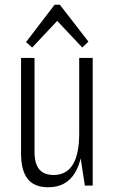

<svg xmlns="http://www.w3.org/2000/svg" viewBox="-20 -785 486 812"><path d="M126 -142Q126 -93 146 -69Q166 -45 207 -45Q261 -45 288 -89Q315 -133 315 -221L333 -289V-229Q333 -112 296 -52.5Q259 7 184 7Q125 7 97 -28.5Q69 -64 69 -136V-540H126ZM372 0H339L315 -154V-540H372ZM90 -607 211 -765H233L354 -609L328 -584L216 -703H228L116 -584Z"/></svg>

Font: Pathway Extreme Condensed Thin
Style: Regular
Weight: 250
Width: 3
Version: Version 1.001;gftools[0.9.26]